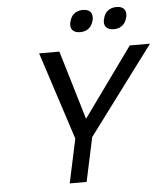

<svg xmlns="http://www.w3.org/2000/svg" viewBox="-58 -922 840 973"><g transform="rotate(-5 362.0 -435.0)"><path d="M160 -670 305 -224 257 0H343L391 -224L724 -670H621L368 -319L263 -670ZM331 -813C324 -780 340 -759 377 -759C413 -759 437 -780 444 -813L445 -815C452 -849 436 -870 400 -870C363 -870 339 -849 332 -815ZM502 -813C495 -780 511 -759 548 -759C584 -759 608 -780 615 -813L616 -815C623 -849 607 -870 571 -870C534 -870 510 -849 503 -815Z"/></g></svg>

Font: LT Wave Mono
Style: Italic
Weight: 400
Designer: Daniel Lyons
Version: Version 2.5 (Glyphs App)